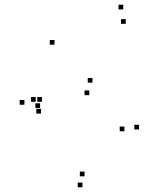

<svg xmlns="http://www.w3.org/2000/svg" viewBox="-20 -772 660 814"><path d="M329.5 22V2H309.5V22ZM569.5 -223V-243H549.5V-223ZM372 -421.5V-441.5H352V-421.5ZM158 -340.5V-360.5H138V-340.5ZM131.5 -340.5V-360.5H111.5V-340.5ZM150 -314V-334H130V-314ZM211 -582.5V-602.5H191V-582.5ZM513 -671V-691H493V-671ZM502.5 -732V-752H482.5V-732ZM83.5 -328V-348H63.5V-328ZM358.5 -368.5V-388.5H338.5V-368.5ZM507.5 -215.5V-235.5H487.5V-215.5ZM338.5 -24.5V-44.5H318.5V-24.5ZM154 -290.5V-310.5H134V-290.5Z"/></svg>

Font: Monaspace Argon Dots Var
Style: Regular
Weight: 400
Designer: Riley Cran and the Lettermatic Team
Version: Version 1.100 (Monaspace Argon Dots)